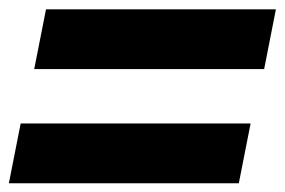

<svg xmlns="http://www.w3.org/2000/svg" viewBox="-21 -519 627 422"><path d="M80.1 -498.5H585.4L559.6 -367.2H54.2ZM24.4 -247.6H529.8L503.9 -116.2H-1.5Z"/></svg>

Font: Reddit Sans Fudge ExBold Italic
Style: Regular
Weight: 800
Italic angle: -11.25°
Designer: Stephen Hutchings
Version: Version 1.013